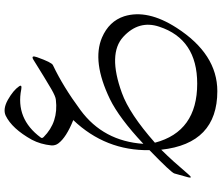

<svg xmlns="http://www.w3.org/2000/svg" viewBox="-86 -418 981 849"><g transform="rotate(-90 404.5 6.5)"><path d="M165 177Q162 -17 298 -160Q221 -191 195 -226Q185 -239 186 -257Q191 -305 211 -343Q260 -431 318 -459Q347 -472 388 -449Q430 -425 447 -400Q457 -386 434 -390Q304 -416 221 -304Q216 -298 223 -291Q289 -225 388 -237Q402 -238 435 -257Q494 -292 526.5 -312.5Q559 -333 566 -337Q586 -348 576 -320Q553 -255 541 -250Q446 -205 342 -128Q205 -27 193 150Q307 43 391 2Q557 -78 663 -33Q735 -2 757 65Q789 168 706 297Q590 477 426 477Q194 477 167 229Q141 255 114 285Q87 315 59 348Q49 360 45.5 359.5Q42 359 45 348L62 287Q66 273 165 177ZM198 201Q247 388 459 388Q656 388 711 220Q741 130 666 61Q591 -8 418 55Q326 88 198 201Z"/></g></svg>

Font: Amiri
Style: Regular
Weight: 400
Designer: Khaled Hosny
Version: Version 0.114